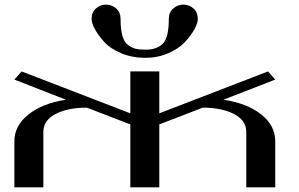

<svg xmlns="http://www.w3.org/2000/svg" viewBox="-20 -808 1290 828"><path d="M500 -725.6Q500 -681.6 507.8 -653.8Q515.6 -626 532.2 -613.8Q548.8 -601.6 564.9 -597.7Q581.1 -593.8 607.4 -593.8Q657.2 -593.8 682.6 -620.1Q708 -646.5 708 -725.6Q708 -754.9 727.1 -771.5Q746.1 -788.1 770.5 -788.1Q795.9 -788.1 814.5 -771.5Q833 -754.9 833 -725.6Q833 -708 818.4 -681.6Q803.7 -655.3 777.8 -627Q752 -598.6 706.1 -578.6Q660.2 -558.6 606.4 -558.6Q549.8 -558.6 502.4 -578.6Q455.1 -598.6 429.2 -627.4Q403.3 -656.2 389.2 -682.6Q375 -709 375 -725.6Q375 -754.9 393.6 -771.5Q412.1 -788.1 437.5 -788.1Q461.9 -788.1 481 -771.5Q500 -754.9 500 -725.6ZM667 -500V-319.3L1135.7 -500L1167 -464.8L943.4 -377.9Q1043.9 -363.3 1105.5 -315.4Q1167 -267.6 1167 -198.2V0H1042V-239.3Q1042 -289.1 988.8 -316.4Q935.5 -343.8 854.5 -343.8L667 -271.5V0H542V-271.5L354.5 -343.8Q272.5 -343.8 219.7 -316.4Q167 -289.1 167 -239.3V0H42V-198.2Q42 -266.6 103.5 -314.9Q165 -363.3 264.6 -377.9L42 -464.8L73.2 -500L542 -319.3V-500Z"/></svg>

Font: okolaks
Style: Bold
Weight: 600
Width: 8
Version: Version 000.6.0